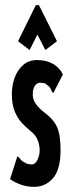

<svg xmlns="http://www.w3.org/2000/svg" viewBox="-20 -715 290 745"><path d="M113 10Q84 10 58.5 0.5Q33 -9 19 -20L44 -98L47 -108L53 -105Q58 -98 63.5 -92.5Q69 -87 84 -80Q93 -77 103 -77Q117 -77 125.5 -95Q134 -113 134 -133Q134 -149 127 -169.5Q120 -190 98 -207Q81 -221 64.5 -238.5Q48 -256 37 -283Q26 -310 26 -350Q26 -384 37 -414Q48 -444 70 -463Q92 -482 124 -482Q160 -482 186 -467Q212 -452 224 -426L192 -364L188 -355L182 -358Q179 -366 175 -373Q171 -380 157 -390Q149 -394 136 -394Q123 -394 115 -381.5Q107 -369 107 -349Q107 -329 119 -312Q131 -295 153 -278Q188 -252 201.5 -221.5Q215 -191 215 -133Q215 -57 185.5 -23.5Q156 10 113 10ZM95 -521 50 -555 119 -695H131L201 -555L156 -521L125 -581Z"/></svg>

Font: Inconsolata UltraCondensed Black
Style: Regular
Weight: 900
Width: 1
Monospace: yes
Designer: Raph Levien, Cyreal, Brenton Simpson
Foundry: Raph Levien, Cyreal, Google
Version: Version 3.001; ttfautohint (v1.8.2.53-6de2)